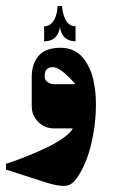

<svg xmlns="http://www.w3.org/2000/svg" viewBox="-63 -422 372 631"><path d="M185.3 -286.3V-335.7Q173.3 -335.7 164.3 -342.5Q155.3 -349.3 151.2 -359.2Q147 -369 144.5 -378.8Q142 -388.7 141.7 -395.3L141 -402.3H126.3Q126.3 -402.3 124.3 -384.3Q115.7 -340.3 87.7 -336Q85 -335.7 82 -335.7V-286.3Q119.7 -286.3 131 -320Q133.7 -328.7 134 -335.7Q134 -333.7 134.3 -330.3Q134.7 -327 137.5 -318.5Q140.3 -310 145.2 -303.5Q150 -297 160.5 -291.7Q171 -286.3 185.3 -286.3ZM110.7 -201.3Q119 -201.3 129.5 -195.5Q140 -189.7 149.3 -181.5Q158.7 -173.3 166.8 -165.2Q175 -157 179.7 -151.3L184.3 -145.3H115Q104 -145.3 93.8 -152Q83.7 -158.7 83.7 -172Q83.7 -201.3 110.7 -201.3ZM166.3 185Q180 178.3 194.8 155.5Q209.7 132.7 222.5 98.8Q235.3 65 243.8 17.3Q252.3 -30.3 252.3 -80Q252.3 -100 250.3 -119.3Q248.3 -138.7 243.5 -160.3Q238.7 -182 229.8 -200.2Q221 -218.3 208.8 -233.2Q196.7 -248 178 -256.5Q159.3 -265 136.7 -265Q86.7 -265 64 -238.7Q41.3 -212.3 41.3 -169.3V-73Q41.3 -42.7 62.7 -21.3Q84 0 114.3 0H176.3Q168.3 15.3 142.8 33Q117.3 50.7 86.7 64.8Q56 79 26.2 91Q-3.7 103 -23.3 109.7L-43.3 116.3V135.3Q-43 135.3 89 178Q145 195.3 166.3 185Z"/></svg>

Font: Jomhuria
Style: Regular
Weight: 400
Designer: Arabic design by Kourosh Beigpour, Latin design by Eben Sorkin, engineering by Lasse Fister and Khaled Hosney
Version: Version 1.0000